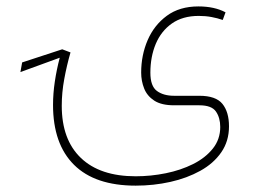

<svg xmlns="http://www.w3.org/2000/svg" viewBox="-20 -335 799 601"><path d="M43.9 -109.4 49.3 -139.6 174.8 -180.7 200.7 -170.9Q189 -130.4 181.2 -87.9Q173.3 -45.4 173.3 -3.9Q173.3 102.1 233.2 159.4Q293 216.8 404.8 216.8Q452.1 216.8 499 207.3Q545.9 197.8 584.5 178.5Q623 159.2 646.2 130.1Q669.4 101.1 669.4 62.5Q669.4 33.7 656 14.2Q642.6 -5.4 604 -5.4H524.9Q485.4 -5.4 462.9 -20Q440.4 -34.7 431.2 -58.1Q421.9 -81.5 421.9 -107.9Q421.9 -162.1 442.1 -209.2Q462.4 -256.3 502.2 -285.6Q542 -314.9 601.1 -314.9Q651.4 -314.9 686 -296.4L677.2 -272.5Q660.6 -278.3 642.1 -281.7Q623.5 -285.2 602.1 -285.2Q551.8 -285.2 518.1 -261.5Q484.4 -237.8 467.5 -197.5Q450.7 -157.2 450.7 -107.4Q450.7 -65.4 471.2 -50.3Q491.7 -35.2 524.9 -35.2H604Q655.8 -35.2 676.3 -9.8Q696.8 15.6 696.8 60.5Q696.8 106.9 672.6 141.8Q648.4 176.8 606.9 199.7Q565.4 222.7 513.2 234.4Q460.9 246.1 404.8 246.1Q277.3 246.1 211.7 180.9Q146 115.7 146 -6.8Q146 -42 151.6 -79.6Q157.2 -117.2 167 -154.3Z"/></svg>

Font: Vazirmatn UI NL Thin
Style: Regular
Weight: 100
Designer: Saber Rastikerdar
Foundry: Saber Rastikerdar
Version: Version 33.003